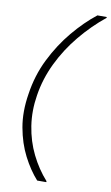

<svg xmlns="http://www.w3.org/2000/svg" viewBox="-101 -846 594 1027"><g transform="rotate(10 196.5 -333.0)"><path d="M178 130Q135 82 100.5 15Q66 -52 51 -136Q36 -220 52 -318Q67 -421 111.5 -510.5Q156 -600 216.5 -672.5Q277 -745 342 -796H393L392 -791Q319 -732 257 -657Q195 -582 153.5 -496Q112 -410 98 -319Q84 -233 96.5 -152Q109 -71 143.5 -1Q178 69 228 125L227 130Z"/></g></svg>

Font: DM Sans 36pt ExtraLight
Style: Italic
Weight: 250
Italic angle: -10°
Designer: Colophon Foundry, Jonny Pinhorn
Foundry: Colophon Foundry
Version: Version 4.004;gftools[0.9.30]